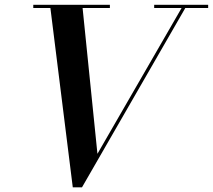

<svg xmlns="http://www.w3.org/2000/svg" viewBox="-20 -770 890 802"><path d="M387 -127.5 325 -736.5H439V-750H119V-736.5H190.5L284 12.5H322.5L754 -736.5H849.5V-750H624V-736.5H738.5Z"/></svg>

Font: Bodoni* 16pt Medium
Style: Italic
Weight: 500
Italic angle: -13°
Version: Version 2.3